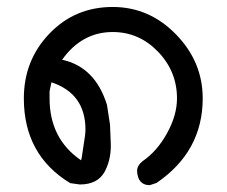

<svg xmlns="http://www.w3.org/2000/svg" viewBox="-20 -524 654 554"><path d="M564.9 -240.2Q564.9 -86.9 431.6 3.9L412.1 10.3Q377.9 10.3 375.5 -30.3Q375.5 -46.4 391.6 -59.1Q433.1 -87.4 461.9 -139.4Q490.7 -191.4 490.7 -240.2Q490.7 -317.9 436 -374.8Q381.3 -431.6 305.2 -431.6Q216.3 -431.6 159.2 -351.6Q254.4 -331.1 288.6 -221.7L297.4 -164.6L299.3 -118.2Q302.7 -67.9 282.7 -29.8Q262.7 8.3 210.4 8.3L182.6 4.4Q48.8 -76.7 48.8 -240.2Q48.8 -350.1 122.6 -427Q196.3 -503.9 305.2 -503.9Q410.6 -503.9 487.8 -424.8Q564.9 -345.7 564.9 -240.2ZM226.6 -149.9Q226.6 -253.9 128.4 -286.6L123 -260.3V-240.2Q123 -123.5 213.9 -61.5Q215.3 -63 220.7 -101.6Q226.6 -136.2 226.6 -149.9Z"/></svg>

Font: Pyidaungsu Numbers
Style: Regular
Weight: 400
Designer: Sun Tun
Foundry: MCF
Version: Version 2.053; ttfautohint (v1.8.2)